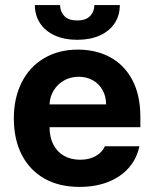

<svg xmlns="http://www.w3.org/2000/svg" viewBox="-20 -735 614 766"><path d="M35.2 -262.7Q35.2 -344.2 66.7 -406.5Q98.1 -468.8 156.2 -502.9Q214.4 -537.1 291 -537.1Q362.3 -537.1 418.7 -507.1Q475.1 -477.1 507.6 -416.5Q540 -356 540 -268.6V-227.5H177.7Q177.7 -188 192.6 -158.7Q207.5 -129.4 235.1 -113.5Q262.7 -97.7 299.8 -97.7Q335.4 -97.7 361.3 -112.1Q387.2 -126.5 398.4 -151.4H536.1Q525.9 -102.5 494.1 -65.9Q462.4 -29.3 411.9 -9.3Q361.3 10.7 296.9 10.7Q216.3 10.7 157.5 -22.5Q98.6 -55.7 66.9 -117.4Q35.2 -179.2 35.2 -262.7ZM403.3 -318.4Q403.3 -350.1 389.4 -375.2Q375.5 -400.4 350.6 -414.6Q325.7 -428.7 293.9 -428.7Q261.7 -428.7 235.6 -414.1Q209.5 -399.4 194.1 -374Q178.7 -348.6 177.7 -318.4ZM288.1 -576.2Q236.8 -576.2 198.7 -593.5Q160.6 -610.8 139.9 -642.3Q119.1 -673.8 119.1 -714.8H219.7Q219.7 -689 236.6 -671.1Q253.4 -653.3 288.1 -653.3Q322.3 -653.3 339.4 -670.9Q356.4 -688.5 356.4 -714.8H458Q458 -673.3 437.3 -642.1Q416.5 -610.8 378.2 -593.5Q339.8 -576.2 288.1 -576.2Z"/></svg>

Font: Pretendard GOV
Style: Bold
Weight: 700
Designer: Base glyphs from Inter by Rasmus Andersson; Hangeul glyphs from Noto Sans CJK(Source Han Sans) by Jang Soo-young and Kan
Foundry: Kil Hyung-jin
Version: Version 1.309